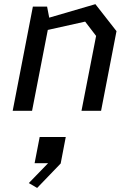

<svg xmlns="http://www.w3.org/2000/svg" viewBox="-20 -546 660 946"><path d="M381.5 0H478L554 -392.5L450 -525.5L222.5 -459L212 -513.5H142L42.5 0H138L215.5 -398.5L399.5 -439.5L453.5 -369ZM122 356 163 380 279 259.5 304 129H175.5L150.5 258H217Z"/></svg>

Font: Monaspace Krypton
Style: Italic
Weight: 400
Italic angle: -11°
Designer: Riley Cran & the Lettermatic Team
Foundry: Lettermatic
Version: Version 1.101 (Monaspace Krypton)